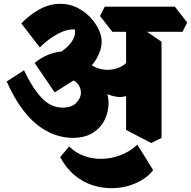

<svg xmlns="http://www.w3.org/2000/svg" viewBox="-20 -705 1003 1008"><path d="M360 19Q325 19 282.5 7Q240 -5 194 -36Q148 -67 102.5 -125.5Q57 -184 15 -277L106 -336Q149 -245 197.5 -192.5Q246 -140 309 -140Q358 -140 381.5 -166Q405 -192 405 -218Q405 -235 396 -253Q387 -271 367 -282Q347 -293 314 -288L406 -308L267 -220L162 -374Q184 -394 214.5 -409Q245 -424 277.5 -431Q310 -438 337 -433L386 -388Q449 -358 485 -319Q521 -280 535.5 -239.5Q550 -199 550 -163Q550 -119 530 -77Q510 -35 468 -8Q426 19 360 19ZM418 -325 235 -403Q277 -417 308.5 -439Q340 -461 357 -487Q374 -513 374 -537Q374 -541 374 -544Q374 -547 373 -550Q333 -554 283 -527Q233 -500 189 -456L92 -582Q130 -623 184 -654Q238 -685 297 -685Q343 -685 382.5 -666Q422 -647 451.5 -616.5Q481 -586 497.5 -551.5Q514 -517 514 -485Q514 -447 489.5 -401.5Q465 -356 418 -325ZM649 -204Q613 -186 553.5 -207Q494 -228 417 -302L426 -394Q455 -360 491.5 -347.5Q528 -335 563 -339.5Q598 -344 624 -360Q650 -376 659 -399ZM774 46 642 -23V-599L708 -568L828 -486V19ZM570 -538 505 -621 530 -670H898L963 -587L938 -538ZM564 283Q515 283 465 267Q415 251 371.5 215Q328 179 296 120L343 64Q378 98 421 113.5Q464 129 509 129Q564 129 615.5 108.5Q667 88 701 54L784 188Q753 230 693 256.5Q633 283 564 283Z"/></svg>

Font: Eczar ExtraBold
Style: Regular
Weight: 800
Designer: Vaibhav Singh
Foundry: Rosetta Type Foundry
Version: Version 2.000